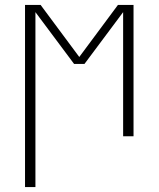

<svg xmlns="http://www.w3.org/2000/svg" viewBox="-20 -550 640 775"><path d="M81 205V-530H144L300 -320L456 -530H519V0H477V-501L321 -292H279L123 -501V205Z"/></svg>

Font: Iosevka Slab XLtEx
Style: Regular
Weight: 200
Width: 7
Monospace: yes
Designer: Belleve Invis
Foundry: Belleve Invis
Version: Version 11.1.0; ttfautohint (v1.8.3)